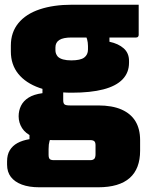

<svg xmlns="http://www.w3.org/2000/svg" viewBox="-20 -577 640 814"><path d="M59 -84Q59 -108 69 -128.5Q79 -149 101 -163Q123 -177 160 -182V-218L248 -195Q248 -183 248 -172.5Q248 -162 248 -152Q248 -139 253.5 -134.5Q259 -130 276 -130H396Q456 -130 495.5 -112.5Q535 -95 554.5 -62.5Q574 -30 574 17V62Q574 100 563 129Q552 158 530 177.5Q508 197 474.5 207Q441 217 396 217H147Q103 217 72.5 205.5Q42 194 26 173Q10 152 10 121V107Q10 79 21.5 60Q33 41 54 29.5Q75 18 105 13V-21L196 7Q192 14 190 21Q188 28 187 36Q186 44 186 55V80Q186 88 188 93Q190 98 195 100Q200 102 208 102H363Q369 102 373 100.5Q377 99 380 96Q382 94 383.5 89Q385 84 385 77V39Q385 26 379.5 21.5Q374 17 362 17H202Q151 17 119.5 3Q88 -11 73.5 -34Q59 -57 59 -84ZM345 -423 444 -426V-400Q482 -392 504.5 -372Q527 -352 527 -319V-311Q527 -269 499.5 -240.5Q472 -212 418 -198Q364 -184 284 -184Q205 -184 147 -204.5Q89 -225 57.5 -264Q26 -303 26 -359V-384Q26 -440 58 -479Q90 -518 148.5 -537.5Q207 -557 285 -557Q356 -557 427 -557Q498 -557 568 -557Q568 -525 568 -493.5Q568 -462 568 -429Q568 -425 565.5 -421.5Q563 -418 557 -418Q517 -418 471.5 -418Q426 -418 378.5 -418Q331 -418 283 -418Q248 -418 231.5 -407.5Q215 -397 215 -376V-364Q215 -356 217.5 -349.5Q220 -343 225 -337Q233 -329 247.5 -325Q262 -321 282 -321Q321 -321 337 -333Q353 -345 353 -367V-382Q353 -390 352 -396.5Q351 -403 349.5 -409.5Q348 -416 345 -423Z"/></svg>

Font: Recursive Monospace Black
Style: Regular
Weight: 900
Version: Version 1.047